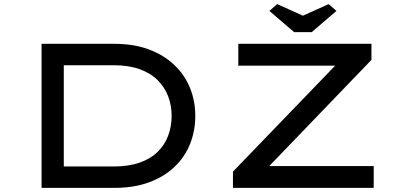

<svg xmlns="http://www.w3.org/2000/svg" viewBox="-20 -913 1936 933"><path d="M182 0V-700H536Q632 -700 705.5 -672Q779 -644 829 -595.5Q879 -547 904 -484Q929 -421 929 -350Q929 -278 904 -214.5Q879 -151 829 -103Q779 -55 705.5 -27.5Q632 0 536 0ZM290 -93 287 -104H531Q606 -104 659.5 -123Q713 -142 747 -176Q781 -210 797.5 -254.5Q814 -299 814 -350Q814 -400 797.5 -444Q781 -488 747 -522.5Q713 -557 659.5 -576.5Q606 -596 531 -596H284L290 -605ZM1112 0V-79L1627 -613L1666 -594H1138V-700H1785V-622L1270 -87L1232 -106H1796V0ZM1409 -757 1289 -860 1327 -893 1467 -830H1437L1577 -893L1615 -860L1495 -757Z"/></svg>

Font: Lexend Zetta
Style: Regular
Weight: 400
Designer: Bonnie Shaver-Troup, Thomas Jockin
Foundry: Lexend
Version: Version 1.007